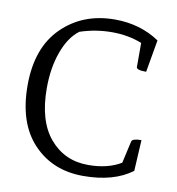

<svg xmlns="http://www.w3.org/2000/svg" viewBox="-81 -785 804 871"><g transform="rotate(10 321.0 -350.0)"><path d="M592 -194 584 -51Q500 12 359 12Q218 12 129 -82Q40 -176 40 -349.5Q40 -523 136 -617.5Q232 -712 379 -712Q496 -712 585 -652L559 -503Q514 -503 514 -517V-628Q451 -653 376 -653Q301 -653 229 -629Q182 -594 155 -520Q128 -446 128 -352Q128 -201 196 -121Q264 -41 373 -41Q463 -41 524 -78L547 -180Q551 -194 592 -194Z"/></g></svg>

Font: Mate
Style: Regular
Weight: 400
Designer: Eduardo Rodriguez Tunni
Foundry: Eduardo Rodriguez Tunni
Version: Version 1.002